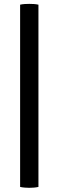

<svg xmlns="http://www.w3.org/2000/svg" viewBox="-20 -798 294 964"><path d="M81 -774.5Q91.5 -777 104.5 -777.8Q117.5 -778.5 127 -778.5Q138 -778.5 150 -777.8Q162 -777 173 -774.5V140.5Q162 143 150 144Q138 145 127 145Q117.5 145 104.5 144Q91.5 143 81 140.5Z"/></svg>

Font: Signika Negative
Style: Regular
Weight: 400
Designer: Anna Giedry
Foundry: Anna Giedry
Version: Version 2.001